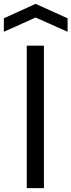

<svg xmlns="http://www.w3.org/2000/svg" viewBox="-50 -977 371 997"><path d="M89 -740H178V0H89ZM-30 -882 135 -957 301 -882V-812L135 -886L-30 -812Z"/></svg>

Font: Encode Sans Normal
Style: Regular
Weight: 400
Designer: Pablo Impallari, Andres Torresi
Foundry: Pablo Impallari, Andres Torresi
Version: Version 1.000; ttfautohint (v1.00) -l 8 -r 50 -G 200 -x 14 -